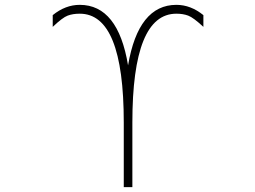

<svg xmlns="http://www.w3.org/2000/svg" viewBox="-20 -762 1040 784"><path d="M520.5 -261.7V2H485.4V-261.7Q485.4 -706.1 305.7 -706.1Q277.3 -706.1 256.3 -698.2Q235.4 -690.4 195.3 -652.3V-700.2Q247.1 -742.2 305.7 -742.2Q461.9 -742.2 502.9 -495.1Q544.9 -742.2 700.2 -742.2Q758.8 -742.2 810.5 -700.2V-652.3Q769.5 -690.4 748.5 -698.2Q727.5 -706.1 700.2 -706.1Q520.5 -706.1 520.5 -261.7Z"/></svg>

Font: Gen Shin Gothic Monospace ExtraLight
Style: Regular
Weight: 200
Designer: [Source Han Sans]
Ryoko NISHIZUKA  (kana & ideographs); Paul D. Hunt (Latin, Greek & Cyrillic); Wenlong ZHANG  (bopomofo
Version: Version 1.002.20150607